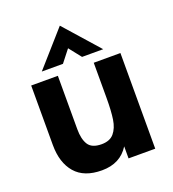

<svg xmlns="http://www.w3.org/2000/svg" viewBox="-133 -819 836 930"><g transform="rotate(-20 285.0 -354.0)"><path d="M51.5 -186.5V-493H189V-217.5Q189 -166.5 207.2 -137.8Q225.5 -109 275.5 -109Q318 -109 339.5 -134.2Q361 -159.5 367.5 -202Q374 -244.5 374 -313.5V-493H511.5V0H374V-62Q329 10.5 234 10.5Q142.5 10.5 97 -42.2Q51.5 -95 51.5 -186.5ZM281 -718 439.5 -539H330.5L281 -601.5L232 -539H123Z"/></g></svg>

Font: HK Grotesk ExtraBold
Style: Regular
Weight: 800
Designer: Alfredo Marco Pradil
Foundry: Hanken Design Co.
Version: Version 3.001